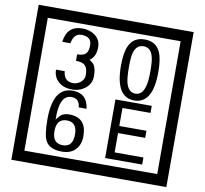

<svg xmlns="http://www.w3.org/2000/svg" viewBox="-106 -1075 1366 1281"><g transform="rotate(10 577.5 -435.0)"><path d="M1103 90H53V-960H1103ZM1028 15V-885H128V15ZM499 -556Q499 -504 460.5 -473Q422 -442 369 -442Q314 -442 280 -471Q242 -502 242 -554H301Q307 -485 370 -485Q398 -485 421 -504.5Q444 -524 444 -552Q444 -597 426 -616Q408 -635 363 -635V-679Q405 -679 421.5 -696Q438 -713 438 -754Q438 -812 369 -812Q318 -812 306 -744H251Q264 -855 368 -855Q419 -855 454 -829Q493 -800 493 -750Q493 -685 451 -658Q475 -642 483 -630Q499 -605 499 -556ZM917 -656Q917 -442 791 -442Q664 -442 664 -656Q664 -744 685 -789Q714 -855 791 -855Q868 -855 897 -789Q917 -745 917 -656ZM864 -656Q864 -723 855 -752Q840 -809 791 -809Q742 -809 726 -752Q718 -723 718 -656Q718 -587 726 -553Q742 -488 791 -488Q839 -488 855 -554Q864 -587 864 -656ZM499 -149Q499 -91 466.5 -56.5Q434 -22 375 -22Q291 -22 264 -73Q243 -111 243 -219Q243 -435 377 -435Q475 -435 488 -332H435Q430 -392 376 -392Q293 -392 297 -225Q318 -253 328 -260Q348 -275 381 -275Q499 -275 499 -149ZM442 -149Q442 -233 373 -233Q303 -233 303 -149Q303 -65 373 -65Q442 -65 442 -149ZM918 -30H667V-427H913V-379H723V-257H907V-209H723V-78H918Z"/></g></svg>

Font: Unicode BMP Fallback SIL
Style: Regular
Weight: 400
Foundry: NRSI, SIL International
Version: Version 5.1 Based on Unicode 5.1